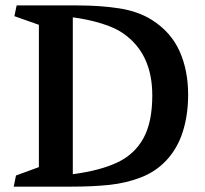

<svg xmlns="http://www.w3.org/2000/svg" viewBox="-20 -696 764 716"><path d="M125 -72.8V-603.5L33.7 -635.7L42 -675.8H265.6Q354.5 -675.8 425 -664.8Q495.6 -653.8 547.4 -621.1Q617.7 -576.2 649.7 -504.9Q681.6 -433.6 681.6 -342.8Q681.6 -267.6 661.6 -204.6Q641.6 -141.6 599.6 -97.2Q560.5 -55.7 505.4 -34.4Q450.2 -13.2 388.4 -6.6Q326.7 0 246.6 0H31.2L39.6 -41.5ZM547.9 -340.3Q547.9 -496.6 439 -571.8Q408.2 -593.3 357.9 -608.6Q307.6 -624 251.5 -631.3V-46.4Q355 -60.1 418.9 -90.8Q482.9 -121.6 515.4 -181.4Q547.9 -241.2 547.9 -340.3Z"/></svg>

Font: Vesper Libre Medium
Style: Regular
Weight: 500
Designer: Robert Keller & Kimya Gandhi
Foundry: Mota Italic
Version: Version 1.058